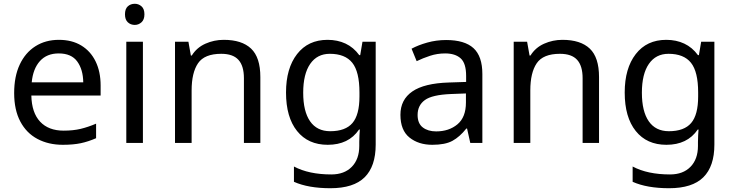

<svg xmlns="http://www.w3.org/2000/svg" viewBox="-20 -757 3889 1017"><path d="M292 -546Q361 -546 410.5 -516Q460 -486 486.5 -431.5Q513 -377 513 -304V-251H146Q148 -160 192.5 -112.5Q237 -65 317 -65Q368 -65 407.5 -74.5Q447 -84 489 -102V-25Q448 -7 408 1.5Q368 10 313 10Q237 10 178.5 -21Q120 -52 87.5 -113.5Q55 -175 55 -264Q55 -352 84.5 -415Q114 -478 167.5 -512Q221 -546 292 -546ZM291 -474Q228 -474 191.5 -433.5Q155 -393 148 -321H421Q420 -389 389 -431.5Q358 -474 291 -474Z M737 -536V0H649V-536ZM694 -737Q714 -737 729.5 -723.5Q745 -710 745 -681Q745 -653 729.5 -639Q714 -625 694 -625Q672 -625 657 -639Q642 -653 642 -681Q642 -710 657 -723.5Q672 -737 694 -737Z M1165 -546Q1261 -546 1310 -499.5Q1359 -453 1359 -349V0H1272V-343Q1272 -408 1243 -440Q1214 -472 1152 -472Q1063 -472 1029 -422Q995 -372 995 -278V0H907V-536H978L991 -463H996Q1022 -505 1068 -525.5Q1114 -546 1165 -546Z M1715 -546Q1768 -546 1810.5 -526Q1853 -506 1883 -465H1888L1900 -536H1970V9Q1970 124 1911.5 182Q1853 240 1730 240Q1672 240 1623.5 231.5Q1575 223 1537 206V125Q1616 167 1735 167Q1804 167 1843.5 126.5Q1883 86 1883 16V-5Q1883 -17 1884 -39.5Q1885 -62 1886 -71H1882Q1854 -30 1812.5 -10Q1771 10 1716 10Q1612 10 1553.5 -63Q1495 -136 1495 -267Q1495 -395 1553.5 -470.5Q1612 -546 1715 -546ZM1727 -472Q1660 -472 1623 -418.5Q1586 -365 1586 -266Q1586 -167 1622.5 -114.5Q1659 -62 1729 -62Q1810 -62 1847 -105.5Q1884 -149 1884 -246V-267Q1884 -377 1846 -424.5Q1808 -472 1727 -472Z M2343 -545Q2441 -545 2488 -502Q2535 -459 2535 -365V0H2471L2454 -76H2450Q2415 -32 2376.5 -11Q2338 10 2270 10Q2197 10 2149 -28.5Q2101 -67 2101 -149Q2101 -229 2164 -272.5Q2227 -316 2358 -320L2449 -323V-355Q2449 -422 2420 -448Q2391 -474 2338 -474Q2296 -474 2258 -461.5Q2220 -449 2187 -433L2160 -499Q2195 -518 2243 -531.5Q2291 -545 2343 -545ZM2369 -259Q2269 -255 2230.5 -227Q2192 -199 2192 -148Q2192 -103 2219.5 -82Q2247 -61 2290 -61Q2358 -61 2403 -98.5Q2448 -136 2448 -214V-262Z M2959 -546Q3055 -546 3104 -499.5Q3153 -453 3153 -349V0H3066V-343Q3066 -408 3037 -440Q3008 -472 2946 -472Q2857 -472 2823 -422Q2789 -372 2789 -278V0H2701V-536H2772L2785 -463H2790Q2816 -505 2862 -525.5Q2908 -546 2959 -546Z M3509 -546Q3562 -546 3604.5 -526Q3647 -506 3677 -465H3682L3694 -536H3764V9Q3764 124 3705.5 182Q3647 240 3524 240Q3466 240 3417.5 231.5Q3369 223 3331 206V125Q3410 167 3529 167Q3598 167 3637.5 126.5Q3677 86 3677 16V-5Q3677 -17 3678 -39.5Q3679 -62 3680 -71H3676Q3648 -30 3606.5 -10Q3565 10 3510 10Q3406 10 3347.5 -63Q3289 -136 3289 -267Q3289 -395 3347.5 -470.5Q3406 -546 3509 -546ZM3521 -472Q3454 -472 3417 -418.5Q3380 -365 3380 -266Q3380 -167 3416.5 -114.5Q3453 -62 3523 -62Q3604 -62 3641 -105.5Q3678 -149 3678 -246V-267Q3678 -377 3640 -424.5Q3602 -472 3521 -472Z"/></svg>

Font: Noto Sans Tangsa
Style: Regular
Weight: 400
Designer: David Williams
Foundry: Google LLC
Version: Version 1.504